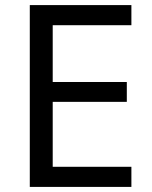

<svg xmlns="http://www.w3.org/2000/svg" viewBox="-20 -734 596 754"><path d="M496 0H97V-714H496V-635H187V-412H478V-334H187V-79H496Z"/></svg>

Font: Noto Sans Buhid
Style: Regular
Weight: 400
Designer: Monotype Design Team
Foundry: Monotype Imaging Inc.
Version: Version 2.001